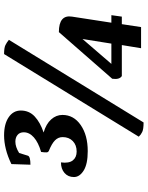

<svg xmlns="http://www.w3.org/2000/svg" viewBox="86 -780 707 918"><g transform="rotate(-90 439.0 -321.5)"><path d="M175 -255Q113 -255 82 -274.5Q51 -294 51 -321Q51 -349 70.5 -366Q90 -383 121 -383Q116 -345 130.5 -326.5Q145 -308 173 -308Q204 -308 223 -326.5Q242 -345 242 -375Q242 -396 226.5 -411.5Q211 -427 176 -441Q170 -444 169 -450.5Q168 -457 171 -478Q216 -491 240.5 -512.5Q265 -534 265 -561Q265 -580 252.5 -590.5Q240 -601 220 -601Q195 -601 166 -583L153 -541Q149 -529 110 -529L113 -620Q150 -638 184.5 -646.5Q219 -655 250 -655Q305 -655 337 -633Q369 -611 369 -575Q369 -535 340.5 -508.5Q312 -482 264 -466Q305 -454 326.5 -430Q348 -406 348 -376Q348 -322 299.5 -288.5Q251 -255 175 -255ZM312 12Q280 12 266.5 5.5Q253 -1 244 -11L639 -655Q669 -655 682 -648.5Q695 -642 707 -632ZM667 0 682 -92H534Q516 -103 521 -138L744 -393Q828 -393 818 -330L789 -142H825L818 -92H782L768 0ZM592 -142H689L711 -280Z"/></g></svg>

Font: Petrona SemiBold
Style: Italic
Weight: 600
Italic angle: -9°
Designer: Ringo R. Seeber
Foundry: Ringo R. Seeber
Version: Version 2.001; ttfautohint (v1.8.3)